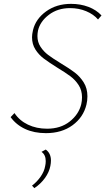

<svg xmlns="http://www.w3.org/2000/svg" viewBox="-20 -683 551 995"><path d="M405 -179Q405 -215 387.5 -242Q370 -269 344.5 -288Q319 -307 276 -333Q233 -360 207 -379.5Q181 -399 163.5 -426.5Q146 -454 146 -490Q146 -505 151 -527Q165 -585 219 -624Q273 -663 348 -663Q397 -663 438 -647.5Q479 -632 506 -603L488 -582Q465 -609 426.5 -625Q388 -641 343 -641Q279 -641 233.5 -606.5Q188 -572 177 -525Q174 -510 174 -496Q174 -465 190 -440.5Q206 -416 230 -398Q254 -380 295 -355Q340 -328 367.5 -307Q395 -286 414 -255.5Q433 -225 433 -184Q433 -161 428 -141Q412 -75 356 -34Q300 7 218 7Q157 7 110.5 -14.5Q64 -36 35 -76L55 -97Q81 -58 125 -37Q169 -16 224 -16Q294 -16 341 -53Q388 -90 401 -143Q405 -160 405 -179ZM146 279Q172 259 190.5 232.5Q209 206 214 178Q217 165 217 152Q217 119 195 104L217 92Q244 111 244 149Q244 162 241 177Q235 209 213 239.5Q191 270 158 292Z"/></svg>

Font: Ysabeau Infant Extralight
Style: Italic
Weight: 200
Italic angle: -12°
Designer: Christian Thalmann (Catharsis Fonts)
Version: Version 0.003